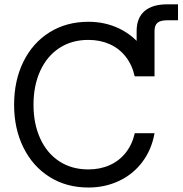

<svg xmlns="http://www.w3.org/2000/svg" viewBox="-20 -838 827 870"><path d="M43.9 -363.3Q43.9 -472.7 85.9 -558.1Q127.9 -643.6 204.3 -691.4Q280.8 -739.3 380.4 -739.3Q456.1 -739.3 519.5 -709Q583 -678.7 625 -622.8Q667 -566.9 680.2 -492.2H590.3Q578.6 -544.4 549.3 -581.5Q520 -618.7 476.8 -637.9Q433.6 -657.2 380.4 -657.2Q304.7 -657.2 248.5 -620.1Q192.4 -583 162.1 -516.4Q131.8 -449.7 131.8 -363.3Q131.8 -277.3 162.1 -210.7Q192.4 -144 248.5 -107.2Q304.7 -70.3 380.4 -70.3Q433.1 -70.3 476.3 -89.4Q519.5 -108.4 549.1 -145.3Q578.6 -182.1 590.8 -234.4H680.2Q667 -159.7 625 -104Q583 -48.3 519.5 -18.3Q456.1 11.7 380.4 11.7Q281.2 11.7 204.8 -36.1Q128.4 -84 86.2 -169.4Q43.9 -254.9 43.9 -363.3ZM599.1 -697.3Q599.1 -756.3 634.5 -787.4Q669.9 -818.4 737.8 -818.4H786.6V-746.1H737.8Q706.5 -746.1 693.4 -734.6Q680.2 -723.1 680.2 -697.3V-492.2H599.1Z"/></svg>

Font: Intratopia Thin
Style: Regular
Weight: 100
Designer: Rasmus Andersson
Foundry: rsms
Version: Version 3.000;Glyphs 3.2.3 (3260)